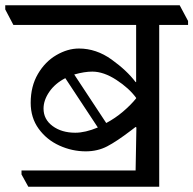

<svg xmlns="http://www.w3.org/2000/svg" viewBox="-51 -670 737 732"><path d="M666 -590V-575H556V42H57L31 -5V-20H466L469 -184L466 -186L449 -173Q394 -131 357.5 -112Q321 -93 276 -93Q224 -93 175.5 -115Q127 -137 96.5 -179Q66 -221 66 -278Q66 -341 93.5 -388Q121 -435 164 -460Q207 -485 250 -485Q316 -485 374.5 -443Q433 -401 466 -357H468V-575H0L-31 -634V-650H634ZM232 -386 354 -201Q388 -219 418 -244.5Q448 -270 468 -295V-297Q441 -334 392.5 -365.5Q344 -397 301 -397Q271 -397 232 -386ZM115 -256Q115 -215 149.5 -189.5Q184 -164 236 -164Q274 -164 322 -184L198 -372Q159 -352 137 -320Q115 -288 115 -256Z"/></svg>

Font: Martel DemiBold
Style: Regular
Weight: 600
Designer: Dan Reynolds
Foundry: Dan Reynolds
Version: Version 1.001; ttfautohint (v1.1) -l 5 -r 5 -G 72 -x 0 -D la